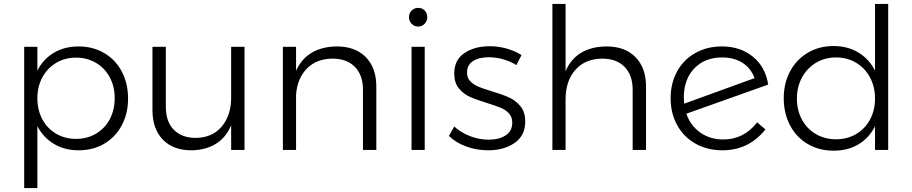

<svg xmlns="http://www.w3.org/2000/svg" viewBox="-20 -762 4638 976"><path d="M631 -261Q631 -185 599 -125Q567 -65 510 -31.5Q453 2 380 2Q308 2 254 -30.5Q200 -63 170 -121V194H103V-524H170V-403Q199 -461 253.5 -493.5Q308 -526 379 -526Q452 -526 509.5 -492.5Q567 -459 599 -398.5Q631 -338 631 -261ZM563 -263Q563 -322 538 -369Q513 -416 468 -442.5Q423 -469 367 -469Q310 -469 265.5 -442.5Q221 -416 195.5 -369Q170 -322 170 -263Q170 -203 195 -156Q220 -109 265 -82.5Q310 -56 367 -56Q423 -56 468 -82.5Q513 -109 538 -156Q563 -203 563 -263Z M1223 -524V0H1155V-125Q1129 -63 1077.5 -31Q1026 1 953 2Q860 2 807.5 -52.5Q755 -107 755 -202V-524H823V-218Q823 -144 863.5 -102.5Q904 -61 975 -61Q1059 -62 1107 -118.5Q1155 -175 1155 -267V-524Z M1893 -322V0H1825V-306Q1825 -380 1784 -422Q1743 -464 1670 -464Q1589 -463 1540.5 -414Q1492 -365 1485 -282V0H1418V-524H1485V-402Q1512 -463 1564.5 -494Q1617 -525 1692 -526Q1786 -526 1839.5 -471.5Q1893 -417 1893 -322Z M2152 -675Q2152 -655 2138.5 -641Q2125 -627 2106 -627Q2086 -627 2072.5 -641Q2059 -655 2059 -675Q2059 -695 2072.5 -708.5Q2086 -722 2106 -722Q2126 -722 2139 -708.5Q2152 -695 2152 -675ZM2072 -524H2139V0H2072Z M2465 -471Q2415 -471 2384.5 -451.5Q2354 -432 2354 -393Q2354 -366 2370.5 -349Q2387 -332 2411.5 -321.5Q2436 -311 2480 -298Q2534 -282 2568 -266.5Q2602 -251 2626 -221.5Q2650 -192 2650 -144Q2650 -73 2596 -35.5Q2542 2 2461 2Q2404 2 2351 -17Q2298 -36 2262 -71L2289 -119Q2323 -88 2369.5 -70Q2416 -52 2464 -52Q2517 -52 2550.5 -74Q2584 -96 2584 -138Q2584 -167 2567 -185.5Q2550 -204 2524.5 -214.5Q2499 -225 2454 -239Q2401 -255 2368 -270Q2335 -285 2312 -313.5Q2289 -342 2289 -388Q2289 -457 2340.5 -492Q2392 -527 2469 -527Q2514 -527 2556 -515Q2598 -503 2631 -482L2605 -431Q2575 -450 2538 -460.5Q2501 -471 2465 -471Z M3264 -322V0H3196V-306Q3196 -380 3155 -422Q3114 -464 3041 -464Q2954 -463 2904.5 -406.5Q2855 -350 2855 -257V0H2788V-742H2855V-400Q2908 -524 3063 -526Q3157 -526 3210.5 -471.5Q3264 -417 3264 -322Z M3829 -140 3871 -104Q3786 2 3653 2Q3576 2 3516 -31.5Q3456 -65 3422.5 -125.5Q3389 -186 3389 -263Q3389 -339 3422 -399Q3455 -459 3514.5 -492.5Q3574 -526 3650 -526Q3743 -526 3807 -474Q3871 -422 3885 -332L3469 -184Q3490 -123 3540 -88Q3590 -53 3657 -53Q3761 -53 3829 -140ZM3456 -265Q3456 -255 3458 -235L3816 -365Q3796 -417 3753 -443.5Q3710 -470 3651 -470Q3563 -470 3509.5 -414.5Q3456 -359 3456 -265Z M4495 -742V0H4428V-120Q4398 -61 4344 -28.5Q4290 4 4218 4Q4144 4 4086 -30Q4028 -64 3996 -125Q3964 -186 3964 -263Q3964 -340 3996.5 -400Q4029 -460 4086.5 -494Q4144 -528 4217 -528Q4289 -528 4343.5 -495Q4398 -462 4428 -403V-742ZM4428 -261Q4428 -321 4402.5 -368.5Q4377 -416 4332 -443Q4287 -470 4230 -470Q4173 -470 4128 -443Q4083 -416 4057 -368.5Q4031 -321 4031 -261Q4031 -201 4056.5 -154Q4082 -107 4127.5 -80.5Q4173 -54 4230 -54Q4287 -54 4332 -80.5Q4377 -107 4402.5 -154Q4428 -201 4428 -261Z"/></svg>

Font: TypoPRO Montserrat Alternates
Style: Regular
Weight: 300
Designer: Julieta Ulanovsky
Foundry: Julieta Ulanovsky
Version: Version 6.001